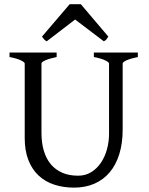

<svg xmlns="http://www.w3.org/2000/svg" viewBox="-20 -860 694 895"><path d="M484.9 -689.5Q479 -680.2 475.6 -675.8Q472.2 -671.4 463.9 -667.5L330.1 -769L197.8 -667.5Q193.8 -669.4 191.2 -671.4Q188.5 -673.3 186.3 -675.8Q184.1 -678.2 181.6 -681.6Q179.2 -685.1 175.8 -689.5L304.7 -840.3H356.9L484.9 -689.5ZM622.6 -594.2Q589.4 -587.4 570.6 -579.1Q551.8 -570.8 551.8 -564V-255.9Q551.8 -191.9 536.1 -141.6Q520.5 -91.3 491.2 -56.6Q461.9 -22 419.9 -3.7Q377.9 14.6 325.2 14.6Q274.9 14.6 232.7 0.7Q190.4 -13.2 159.9 -41.7Q129.4 -70.3 112.3 -113.8Q95.2 -157.2 95.2 -216.8V-564Q95.2 -569.8 77.4 -578.6Q59.6 -587.4 24.4 -594.2V-615.2H244.1V-594.2Q210.9 -587.4 192.1 -579.1Q173.3 -570.8 173.3 -564V-241.2Q173.3 -194.3 184.3 -157.2Q195.3 -120.1 217 -94.2Q238.8 -68.4 270.5 -54.7Q302.2 -41 344.2 -41Q378.9 -41 405.8 -57.9Q432.6 -74.7 450.9 -102.1Q469.2 -129.4 478.8 -164.6Q488.3 -199.7 488.3 -235.8V-564Q488.3 -569.8 470.5 -578.6Q452.6 -587.4 417.5 -594.2V-615.2H622.6V-594.2Z"/></svg>

Font: GentiumAlt
Style: Regular
Weight: 400
Designer: J. Victor Gaultney
Version: Version 1.02; 2005; OFL release